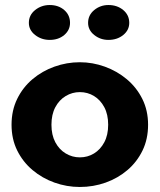

<svg xmlns="http://www.w3.org/2000/svg" viewBox="-20 -731 636 765"><path d="M298 14Q246 14 197 -3.5Q148 -21 109.5 -53.5Q71 -86 48.5 -131.5Q26 -177 26 -234Q26 -291 48.5 -337Q71 -383 109.5 -415.5Q148 -448 197 -465.5Q246 -483 298 -483Q349 -483 397.5 -465.5Q446 -448 485 -415.5Q524 -383 547 -337Q570 -291 570 -234Q570 -177 548 -131.5Q526 -86 488 -53.5Q450 -21 401 -3.5Q352 14 298 14ZM298 -104Q329 -104 354.5 -119.5Q380 -135 395.5 -164Q411 -193 411 -234Q411 -275 395.5 -304Q380 -333 354.5 -348.5Q329 -364 298 -364Q268 -364 242 -348.5Q216 -333 200.5 -304Q185 -275 185 -234Q185 -193 200.5 -164Q216 -135 242 -119.5Q268 -104 298 -104ZM412 -572Q380 -572 355.5 -591.5Q331 -611 331 -640Q331 -671 355.5 -691Q380 -711 412 -711Q447 -711 471 -691Q495 -671 495 -640Q495 -611 471 -591.5Q447 -572 412 -572ZM178 -572Q145 -572 120 -591.5Q95 -611 95 -640Q95 -671 120 -691Q145 -711 178 -711Q213 -711 236 -691Q259 -671 259 -640Q259 -611 236 -591.5Q213 -572 178 -572Z"/></svg>

Font: BioRhyme ExtraBold
Style: Regular
Weight: 800
Designer: Aoife Mooney
Foundry: Aoife Mooney Type
Version: Version 1.600;gftools[0.9.33]